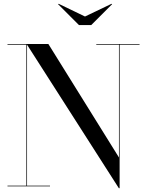

<svg xmlns="http://www.w3.org/2000/svg" viewBox="-20 -982 775 1012"><path d="M428 -895 289 -962 286 -960 396 -850H461L571 -960L568 -962ZM19.5 -3.5V0H243.5V-3.5H122.5V-746.5L606.5 10H610.5V-746.5H715.5V-750H487.5V-746.5H607V-152L235 -750H19.5V-746.5H119V-3.5Z"/></svg>

Font: Bodoni* 48pt
Style: Regular
Weight: 400
Version: Version 2.3